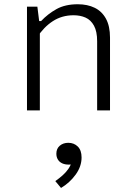

<svg xmlns="http://www.w3.org/2000/svg" viewBox="-20 -532 660 925"><path d="M172 0H110V-500H160L170 -420H172ZM448 0V-333.5Q448 -380.5 432.8 -408.2Q417.5 -436 392.2 -447.2Q367 -458.5 334.5 -458.5Q278.5 -458.5 234.8 -430.2Q191 -402 158 -351V-430.5H178Q210.5 -465 252.2 -488.2Q294 -511.5 354.5 -511.5Q401.5 -511.5 436.2 -494.5Q471 -477.5 490.5 -441.8Q510 -406 510 -351V0ZM251.5 208.5Q251.5 184 268 170Q284.5 156 309 156Q336.5 156 354.8 174Q373 192 373 226.5Q373 270 344.5 309.2Q316 348.5 274 373.5L246.5 340.5Q267 326 282.2 312.2Q297.5 298.5 308.8 282.5Q320 266.5 325.5 247.5L338.5 255.5Q326.5 261 311 261Q293 261 279.5 254.8Q266 248.5 258.8 236.5Q251.5 224.5 251.5 208.5Z"/></svg>

Font: Monaspace Neon Var ExtraLight
Style: Regular
Weight: 200
Designer: Riley Cran and the Lettermatic Team
Version: Version 1.200 (Monaspace Neon Var)